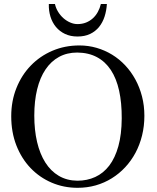

<svg xmlns="http://www.w3.org/2000/svg" viewBox="-20 -899 763 935"><path d="M683.1 -335Q683.1 -285.2 671.9 -239.5Q660.6 -193.8 639.9 -155Q619.1 -116.2 589.8 -84.7Q560.5 -53.2 524.4 -30.8Q488.3 -8.3 446.3 3.7Q404.3 15.6 357.9 15.6Q290.5 15.6 231.7 -9.5Q172.9 -34.7 128.9 -80.6Q85 -126.5 59.8 -190.7Q34.7 -254.9 34.7 -333Q34.7 -407.2 60.1 -470.5Q85.4 -533.7 130.1 -579.8Q174.8 -626 235.4 -651.9Q295.9 -677.7 366.7 -677.7Q410.2 -677.7 450.4 -666Q490.7 -654.3 525.9 -632.8Q561 -611.3 589.8 -580.6Q618.7 -549.8 639.4 -511.7Q660.2 -473.6 671.6 -429.2Q683.1 -384.8 683.1 -335ZM572.8 -322.3Q573.2 -397.9 560.1 -457.5Q546.9 -517.1 519.8 -558.1Q492.7 -599.1 451.9 -620.8Q411.1 -642.6 356 -643.1Q306.2 -643.1 267.3 -621.8Q228.5 -600.6 201.7 -560.8Q174.8 -521 160.9 -464.1Q147 -407.2 147 -335.9Q147 -265.6 160.6 -207.5Q174.3 -149.4 200.7 -107.7Q227.1 -65.9 266.4 -42.7Q305.7 -19.5 356.9 -19Q404.3 -19 443.8 -37.1Q483.4 -55.2 512 -92.5Q540.5 -129.9 556.4 -187Q572.3 -244.1 572.8 -322.3ZM500.5 -879.4Q498.5 -847.2 489.3 -818.4Q480 -789.6 462.4 -767.8Q444.8 -746.1 418.7 -733.6Q392.6 -721.2 357.4 -721.2Q323.2 -721.2 296.9 -733.6Q270.5 -746.1 252.4 -767.8Q234.4 -789.6 225.6 -818.4Q216.8 -847.2 217.8 -879.4H247.6Q252 -859.4 262.9 -841.6Q273.9 -823.7 288.8 -810.5Q303.7 -797.4 321.5 -789.6Q339.4 -781.7 357.4 -781.7Q380.4 -781.7 399.2 -789.3Q418 -796.9 432.4 -810.1Q446.8 -823.2 456.5 -841.1Q466.3 -858.9 471.2 -879.4Z"/></svg>

Font: Doulos SIL
Style: Regular
Weight: 400
Designer: Walt Agee, Victor Gaultney, Peter Martin, Debbi Hosken
Foundry: SIL International
Version: Version 4.110; 2011; Maintenance release